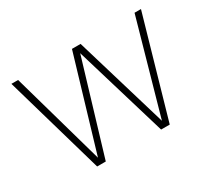

<svg xmlns="http://www.w3.org/2000/svg" viewBox="-111 -723 989 906"><g transform="rotate(-30 383.5 -270.0)"><path d="M186 0 30.5 -540H67L210 -34L360.5 -540H407.5L558.5 -34L701.5 -540H736.5L581.5 0H534.5L384 -503L233 0Z"/></g></svg>

Font: Encode Sans Semi Condensed Thin
Style: Regular
Weight: 100
Width: 4
Designer: Multiple Designers
Foundry: Impallari Type
Version: Version 3.000; ttfautohint (v1.8.3) -l 8 -r 50 -G 200 -x 14 